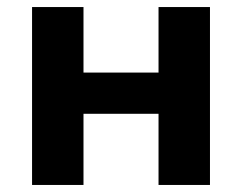

<svg xmlns="http://www.w3.org/2000/svg" viewBox="-20 -525 687 545"><path d="M71 0V-505H217V-319H430V-505H576V0H430V-202H217V0Z"/></svg>

Font: Geologica Cursive SemiBold
Style: Regular
Weight: 600
Designer: Sindre Bremnes, Frode Helland
Foundry: Monokrom Skriftforlag AS
Version: Version 1.010;gftools[0.9.28]